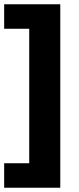

<svg xmlns="http://www.w3.org/2000/svg" viewBox="-36 -760 368 900"><path d="M-16.5 120V5.2H101V-625.2H-16.5V-740H246.6V120Z"/></svg>

Font: Encode Sans SC Condensed Thin
Style: Regular
Weight: 100
Width: 3
Designer: Multiple Designers
Foundry: Impallari Type
Version: Version 3.002